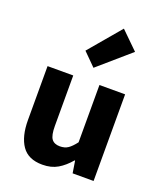

<svg xmlns="http://www.w3.org/2000/svg" viewBox="-152 -923 872 1033"><g transform="rotate(20 284.0 -407.0)"><path d="M214 12Q133 12 96.5 -41Q60 -94 60 -188V-496H207V-207Q207 -153 222 -133Q237 -113 269 -113Q297 -113 316 -126Q335 -139 357 -168V-496H504V0H384L373 -69H370Q338 -31 301.5 -9.5Q265 12 214 12ZM295 -572 223 -644 377 -826 476 -729Z"/></g></svg>

Font: Giro Regular
Style: Bold
Weight: 700
Designer: Paul D. Hunt
Foundry: Adobe Systems Incorporated
Version: Version 1.000;PS 1.0;hotconv 1.0.88;makeotf.lib2.5.647800